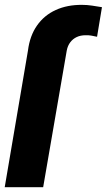

<svg xmlns="http://www.w3.org/2000/svg" viewBox="-26 -782 446 802"><path d="M154.3 0H-6.3L90.8 -570.8Q98.6 -632.8 128.7 -675.5Q158.7 -718.3 206.8 -740.2Q254.9 -762.2 316.9 -761.7Q337.9 -761.7 358.6 -758.5Q379.4 -755.4 399.9 -752L379.4 -628.4Q367.2 -631.3 355.2 -633.3Q343.3 -635.3 331.5 -634.8Q310.5 -634.8 294.4 -627.2Q278.3 -619.6 267.6 -605.5Q256.8 -591.3 252.9 -571.3Z"/></svg>

Font: Roboto Black
Style: Italic
Weight: 900
Italic angle: -12°
Designer: Christian Robertson
Foundry: Google
Version: Version 3.0; 2020